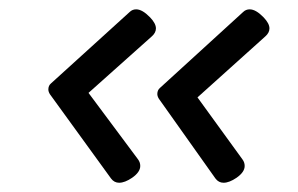

<svg xmlns="http://www.w3.org/2000/svg" viewBox="-20 -482 640 413"><path d="M315.4 -420.9Q315.4 -411.6 306.6 -403.8L170.4 -282.2L276.9 -139.2Q281.7 -132.8 281.7 -125Q281.7 -111.8 264.2 -99.6Q248.5 -88.9 236.3 -88.9Q225.6 -88.9 218.8 -98.1L87.4 -279.3Q84 -284.7 84 -289.6Q84 -297.9 89.8 -302.7L258.8 -456.1Q264.6 -461.9 272.9 -461.9Q286.1 -461.9 302.7 -444.8Q315.4 -431.6 315.4 -420.9ZM559.6 -420.9Q559.6 -411.6 550.8 -403.8L404.8 -272.5L501.5 -139.2Q506.3 -132.8 506.3 -125Q506.3 -111.8 488.8 -99.6Q473.1 -88.9 460.9 -88.9Q450.2 -88.9 443.4 -98.1L321.8 -269.5Q318.4 -274.9 318.4 -279.8Q318.4 -288.1 324.2 -293L502.9 -456.1Q508.8 -461.9 517.1 -461.9Q530.3 -461.9 546.9 -444.8Q559.6 -431.6 559.6 -420.9Z"/></svg>

Font: Courier Prime Sans
Style: Italic
Weight: 400
Italic angle: -10°
Designer: Alan Dague-Greene
Foundry: Quote-Unquote Apps
Version: Version 3.020